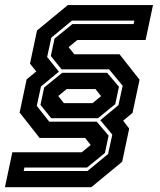

<svg xmlns="http://www.w3.org/2000/svg" viewBox="-47 -664 650 778"><path d="M-27 94.5 3 -47H284.5L320.5 -76.5L298 -105H113.5L32.5 -208L61 -342.5L100 -374.5L74.5 -406L103 -540.5L228 -643.5H573L543 -502H266.5L231 -473L254 -444H437.5L518.5 -341L490 -206.5L452 -175L476.5 -143L448 -8.5L323 94.5ZM49 29H307.5L391 -40L408 -118.5L359.5 -177L433 -238L450 -316.5L395 -383H202.5L159 -437L174 -507.5L246.5 -566.5H494.5L497.5 -580.5H244.5L161 -511.5L144 -433L191.5 -373.5L119 -313.5L102 -235L152.5 -171H345L393 -114.5L378 -44L305.5 15H52ZM212 -246H328L362.5 -274.5L340 -303H223L189 -275ZM160.5 -185 117 -239 132 -309.5 205 -369H387L435 -312.5L420 -242L350 -185Z"/></svg>

Font: Tourney Thin
Style: Italic
Weight: 100
Italic angle: -12°
Designer: Tyler Finck
Foundry: Etcetera Type Co
Version: Version 1.015